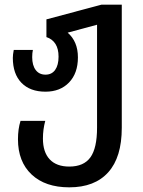

<svg xmlns="http://www.w3.org/2000/svg" viewBox="-20 -563 612 823"><path d="M57 34Q57 -10 68 -45H174Q164 -8 164 31Q164 89 193 120Q222 151 277 151Q339 151 367.5 111.5Q396 72 396 -16V-457L270 -423Q314 -385 314 -317Q314 -249 276 -209.5Q238 -170 175 -170Q109 -170 72 -208Q35 -246 35 -315Q35 -329 39 -349H121Q118 -336 118 -318Q118 -283 133 -263Q148 -243 175 -243Q202 -243 216.5 -263.5Q231 -284 231 -320Q231 -354 217.5 -375Q204 -396 179 -404V-480L415 -543H502V-15Q502 111 444 175.5Q386 240 277 240Q174 240 115.5 185Q57 130 57 34Z"/></svg>

Font: Noto Sans Georgian Medium Narrow
Style: Regular
Weight: 500
Width: 4
Designer: Monotype Design team
Foundry: Monotype Imaging Inc.
Version: Version 1.000